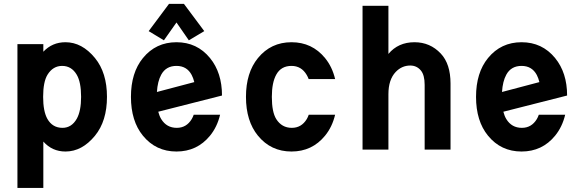

<svg xmlns="http://www.w3.org/2000/svg" viewBox="-20 -762 2970 978"><path d="M298.3 -110.8Q344.7 -110.8 371.1 -157.2Q393.1 -196.8 393.1 -268.6Q393.1 -343.8 370.6 -381.8Q344.2 -426.3 296.4 -426.3Q250 -426.3 222.2 -381.8Q199.7 -345.2 199.7 -268.6Q199.7 -195.3 221.2 -156.7Q247.1 -110.8 298.3 -110.8ZM68.8 -537.1H200.7V-498.5Q246.1 -546.9 313.5 -546.9Q397.9 -546.9 463.9 -466.3Q524.9 -391.6 524.9 -268.6Q524.9 -145.5 463.9 -70.8Q397.9 9.8 313.5 9.8Q245.6 9.8 200.7 -41V195.3H68.8Z M840.8 -742.2H917L1020.5 -603.5L941.9 -556.6L878.9 -647.5L814.9 -556.6L737.3 -603.5ZM1101.1 -177.7Q1086.4 -115.7 1049.8 -70.8Q983.9 9.8 878.9 9.8Q773.9 9.8 708 -70.8Q647 -145.5 647 -268.6Q647 -391.6 708 -466.3Q773.9 -546.9 878.9 -546.9Q983.9 -546.9 1049.8 -466.3Q1110.8 -391.6 1110.8 -275.4L786.1 -192.9Q792 -170.4 801.3 -155.3Q828.6 -110.8 880.4 -110.8Q929.7 -110.8 956.5 -155.3Q962.4 -165 966.8 -177.7ZM779.3 -293.5 969.7 -343.8Q964.8 -363.8 956.5 -379.9Q932.1 -426.3 878.9 -426.3Q825.7 -426.3 801.3 -381.8Q782.7 -348.1 779.3 -293.5Z M1687 -177.7Q1672.4 -115.7 1635.7 -70.8Q1569.8 9.8 1464.8 9.8Q1359.9 9.8 1293.9 -70.8Q1232.9 -145.5 1232.9 -268.6Q1232.9 -391.6 1293.9 -466.3Q1359.9 -546.9 1464.8 -546.9Q1569.8 -546.9 1635.7 -466.3Q1672.4 -421.4 1687 -359.4H1552.2Q1547.9 -370.6 1542.5 -379.9Q1515.6 -426.3 1464.8 -426.3Q1411.6 -426.3 1387.2 -381.8Q1364.7 -341.3 1364.7 -268.6Q1364.7 -191.4 1387.2 -155.3Q1415.5 -110.8 1466.3 -110.8Q1515.6 -110.8 1542.5 -155.3Q1548.3 -165 1552.7 -177.7Z M1826.7 0V-732.4H1958.5V-487.3Q2008.3 -546.9 2091.3 -546.9Q2170.9 -546.9 2225.1 -489.3Q2274.9 -436.5 2274.9 -336.4V0H2143.1V-329.6Q2143.1 -380.4 2123.5 -403.3Q2102.5 -428.2 2069.8 -428.2Q2026.9 -428.2 1995.6 -395.5Q1958.5 -356.4 1958.5 -282.2V0Z M2858.9 -177.7Q2844.2 -115.7 2807.6 -70.8Q2741.7 9.8 2636.7 9.8Q2531.7 9.8 2465.8 -70.8Q2404.8 -145.5 2404.8 -268.6Q2404.8 -391.6 2465.8 -466.3Q2531.7 -546.9 2636.7 -546.9Q2741.7 -546.9 2807.6 -466.3Q2868.7 -391.6 2868.7 -275.4L2543.9 -192.9Q2549.8 -170.4 2559.1 -155.3Q2586.4 -110.8 2638.2 -110.8Q2687.5 -110.8 2714.4 -155.3Q2720.2 -165 2724.6 -177.7ZM2537.1 -293.5 2727.5 -343.8Q2722.7 -363.8 2714.4 -379.9Q2689.9 -426.3 2636.7 -426.3Q2583.5 -426.3 2559.1 -381.8Q2540.5 -348.1 2537.1 -293.5Z"/></svg>

Font: Consola Mono
Style: Bold
Weight: 700
Monospace: yes
Designer: Wojciech Kalinowski "wmk69" (wmk69@o2.pl)
Foundry: Wojciech Kalinowski "wmk69" (wmk69@o2.pl)
Version: Version 2.1.0